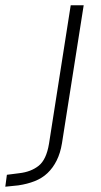

<svg xmlns="http://www.w3.org/2000/svg" viewBox="-142 -512 380 725"><path d="M-122 193 -116 148 -69 142Q-25 137 4 114Q33 91 43 31L125 -492H174L92 29Q86 66 72 94Q58 122 37.5 141.5Q17 161 -11 172Q-39 183 -73 188Z"/></svg>

Font: Nunito Sans 7pt SemiCondensed ExtraLight
Style: Italic
Weight: 250
Width: 4
Italic angle: -9°
Designer: Vernon Adams
Foundry: Vernon Adams
Version: Version 3.101;gftools[0.9.27]